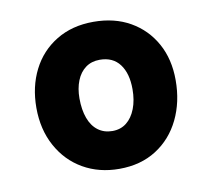

<svg xmlns="http://www.w3.org/2000/svg" viewBox="-57 -949 586 549"><g transform="rotate(-10 236.5 -674.5)"><path d="M44 -674Q44 -735 68.5 -783.5Q93 -832 139 -860Q185 -888 247 -888Q308 -888 353.5 -862Q399 -836 424.5 -790Q450 -744 450 -683Q450 -620 425.5 -569.5Q401 -519 355.5 -490Q310 -461 248 -461Q189 -461 143 -487.5Q97 -514 70.5 -562.5Q44 -611 44 -674ZM170 -679Q170 -646 179 -621.5Q188 -597 205.5 -584Q223 -571 247 -571Q271 -571 288 -584.5Q305 -598 314.5 -622.5Q324 -647 324 -679Q324 -725 304 -751.5Q284 -778 246 -778Q222 -778 205 -765.5Q188 -753 179 -730.5Q170 -708 170 -679Z"/></g></svg>

Font: Playpen Sans
Style: Bold
Weight: 700
Designer: Laura Meseguer, Veronika Burian, José Scaglione
Foundry: TypeTogether
Version: Version 1.001